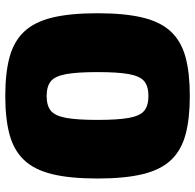

<svg xmlns="http://www.w3.org/2000/svg" viewBox="-26 -718 758 747"><g transform="rotate(-90 353.5 -345.0)"><path d="M353 -704Q442 -704 503.5 -687.5Q565 -671 603 -631Q641 -591 658 -521.5Q675 -452 675 -345Q675 -239 658 -169Q641 -99 603 -59Q565 -19 503.5 -2.5Q442 14 353 14Q265 14 203.5 -2.5Q142 -19 104 -59Q66 -99 49 -169Q32 -239 32 -345Q32 -452 49 -521.5Q66 -591 104 -631Q142 -671 203.5 -687.5Q265 -704 353 -704ZM353 -543Q316 -543 296 -527Q276 -511 268 -468Q260 -425 260 -345Q260 -265 268 -222Q276 -179 296 -163Q316 -147 353 -147Q390 -147 410 -163Q430 -179 438 -222Q446 -265 446 -345Q446 -425 438 -468Q430 -511 410 -527Q390 -543 353 -543Z"/></g></svg>

Font: Exo 2 Black
Style: Regular
Weight: 900
Designer: Natanael Gama
Foundry: Natanael Gama
Version: Version 2.010